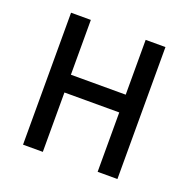

<svg xmlns="http://www.w3.org/2000/svg" viewBox="-99 -615 699 711"><g transform="rotate(20 250.0 -260.0)"><path d="M64 0V-520H142V-304H358V-520H436V0H358V-234H142V0Z"/></g></svg>

Font: Moesevka
Style: Regular
Weight: 400
Monospace: yes
Designer: Belleve Invis
Foundry: Belleve Invis
Version: Version 32.5.0; ttfautohint (v1.8.4)